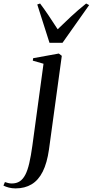

<svg xmlns="http://www.w3.org/2000/svg" viewBox="-146 -818 528 1092"><path d="M132.5 32.5Q121.5 109.5 97 158.2Q72.5 207 33.8 230.2Q-5 253.5 -57.5 253.5Q-78 253.5 -96 248.8Q-114 244 -126.5 237.5L-118 217.5Q-110 220.5 -99.5 223Q-89 225.5 -79 225.5Q-52.5 225.5 -34 213.5Q-15.5 201.5 -2.2 176.2Q11 151 20.5 110Q30 69 38 11L101.5 -455.5L40.5 -473L42.5 -487L188.5 -513.5L205.5 -500.5ZM135.5 -574.5 66 -792.5 82 -798Q105 -767.5 130 -730.5Q155 -693.5 182 -651.5Q218 -686.5 257 -723Q296 -759.5 344 -798L361 -789L209.5 -574.5Z"/></svg>

Font: Merriweather 144pt
Style: Italic
Weight: 400
Italic angle: -7.8°
Version: Version 2.101